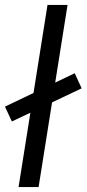

<svg xmlns="http://www.w3.org/2000/svg" viewBox="-36 -756 350 776"><path d="M39 0 156 -736H237L120 0ZM12 -265 -16 -325 266 -460 294 -399Z"/></svg>

Font: Mulish
Style: Italic
Weight: 400
Italic angle: -9°
Designer: Vernon Adams
Foundry: Vernon Adams
Version: Version 3.603; ttfautohint (v1.8.3)